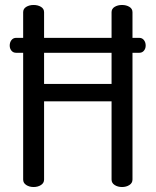

<svg xmlns="http://www.w3.org/2000/svg" viewBox="-20 -751 625 771"><path d="M428 -30V-344H157V-30Q157 -16 144.5 -8Q132 0 115 0Q98 0 85.5 -8Q73 -16 73 -30V-539H45Q33 -539 26 -547.5Q19 -556 19 -568Q19 -581 26 -590Q33 -599 45 -599H73V-702Q73 -716 85.5 -723.5Q98 -731 115 -731Q132 -731 144.5 -723.5Q157 -716 157 -702V-599H428V-702Q428 -716 440.5 -723.5Q453 -731 470 -731Q487 -731 499.5 -723.5Q512 -716 512 -702V-599H539Q551 -599 558 -590Q565 -581 565 -568Q565 -556 558 -547.5Q551 -539 539 -539H512V-30Q512 -16 499.5 -8Q487 0 470 0Q453 0 440.5 -8Q428 -16 428 -30ZM157 -414H428V-539H157Z"/></svg>

Font: Dosis
Style: Medium
Weight: 500
Designer: Edgar Tolentino, Pablo Impallari, Igino Marini
Foundry: Edgar Tolentino, Pablo Impallari, Igino Marini
Version: Version 1.007